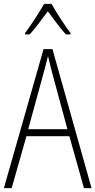

<svg xmlns="http://www.w3.org/2000/svg" viewBox="-20 -968 491 988"><path d="M245 -948H207C183 -905 137 -835 109 -798V-791H133C162 -823 199 -873 226 -910C254 -872 289 -824 319 -791H343V-798C320 -827 270 -903 245 -948ZM412 0H451L250 -715H204L0 0H40L116 -267H337ZM249 -591 327 -303H125L204 -591C212 -623 220 -649 227 -679C234 -649 242 -621 249 -591Z"/></svg>

Font: Noto Sans Hebrew Condensed ExtraLight
Style: Regular
Weight: 200
Width: 3
Designer: Monotype Design Team
Foundry: Monotype Imaging Inc.
Version: Version 2.004